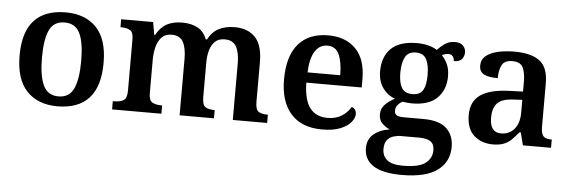

<svg xmlns="http://www.w3.org/2000/svg" viewBox="-51 -736 3369 1136"><g transform="rotate(5 1633.5 -168.5)"><path d="M298 10Q183 10 116.5 -59.5Q50 -129 50 -270Q50 -410 113.5 -479Q177 -548 301 -548Q417 -548 483 -479Q549 -410 549 -270Q549 -129 485.5 -59.5Q422 10 298 10ZM300 -49Q364 -49 390 -105Q416 -161 416 -270Q416 -379 389.5 -433.5Q363 -488 299 -488Q235 -488 209 -433.5Q183 -379 183 -270Q183 -161 209.5 -105Q236 -49 300 -49Z M623 0V-49H633Q666 -49 686.5 -61Q707 -73 707 -119V-423Q707 -466 686.5 -477.5Q666 -489 633 -489H630V-536H820L833 -461H838Q864 -508 901 -528Q938 -548 994 -548Q1045 -548 1083 -528Q1121 -508 1139 -461H1146Q1171 -508 1210.5 -528Q1250 -548 1304 -548Q1382 -548 1426 -502Q1470 -456 1470 -354V-120Q1470 -73 1488.5 -61Q1507 -49 1541 -49H1544V0H1340V-335Q1340 -400 1320 -435.5Q1300 -471 1251 -471Q1215 -471 1194 -451Q1173 -431 1163.5 -398Q1154 -365 1154 -325V-120Q1154 -73 1172.5 -61Q1191 -49 1225 -49H1228V0H1024V-335Q1024 -400 1004.5 -435.5Q985 -471 936 -471Q899 -471 877.5 -449Q856 -427 846.5 -391Q837 -355 837 -313V-115Q837 -72 858 -60.5Q879 -49 912 -49H916V0Z M1870 10Q1749 10 1685 -62Q1621 -134 1621 -265Q1621 -405 1683 -476.5Q1745 -548 1859 -548Q1963 -548 2023 -487Q2083 -426 2083 -308V-258H1754Q1756 -155 1792 -108Q1828 -61 1897 -61Q1948 -61 1982.5 -84Q2017 -107 2034 -138Q2046 -135 2054 -124.5Q2062 -114 2062 -98Q2062 -75 2042 -50Q2022 -25 1979.5 -7.5Q1937 10 1870 10ZM1950 -319Q1950 -396 1929.5 -441.5Q1909 -487 1860 -487Q1813 -487 1786 -444Q1759 -401 1756 -319Z M2363 237Q2250 237 2194.5 201Q2139 165 2139 97Q2139 43 2177 12.5Q2215 -18 2270 -25Q2246 -35 2225 -55Q2204 -75 2204 -110Q2204 -141 2224.5 -164.5Q2245 -188 2284 -209Q2238 -226 2210.5 -266Q2183 -306 2183 -363Q2183 -450 2233 -499Q2283 -548 2387 -548Q2425 -548 2456 -539.5Q2487 -531 2506 -518Q2524 -538 2549.5 -556Q2575 -574 2610 -574Q2642 -574 2658 -557.5Q2674 -541 2674 -518Q2674 -495 2660 -478Q2646 -461 2612 -461Q2612 -478 2603 -489Q2594 -500 2578 -500Q2566 -500 2556.5 -497Q2547 -494 2539 -489Q2559 -469 2572.5 -439.5Q2586 -410 2586 -367Q2586 -289 2537 -239.5Q2488 -190 2387 -190Q2376 -190 2359 -191.5Q2342 -193 2332 -195Q2316 -188 2303.5 -173Q2291 -158 2291 -138Q2291 -121 2303 -112.5Q2315 -104 2346 -104H2462Q2558 -104 2601 -63Q2644 -22 2644 47Q2644 135 2575 186Q2506 237 2363 237ZM2385 -245Q2431 -245 2448 -276Q2465 -307 2465 -365Q2465 -425 2447.5 -458.5Q2430 -492 2384 -492Q2339 -492 2321 -457.5Q2303 -423 2303 -364Q2303 -307 2321 -276Q2339 -245 2385 -245ZM2365 182Q2460 182 2499 152.5Q2538 123 2538 75Q2538 39 2515.5 23.5Q2493 8 2449 8H2340Q2317 8 2294.5 15Q2272 22 2257.5 40.5Q2243 59 2243 94Q2243 134 2271.5 158Q2300 182 2365 182Z M2884 10Q2818 10 2773 -29.5Q2728 -69 2728 -152Q2728 -232 2784 -271Q2840 -310 2953 -314L3036 -317V-374Q3036 -428 3021 -459.5Q3006 -491 2957 -491Q2912 -491 2896 -461.5Q2880 -432 2880 -383Q2825 -383 2797.5 -397.5Q2770 -412 2770 -448Q2770 -484 2796.5 -506Q2823 -528 2867.5 -538Q2912 -548 2966 -548Q3066 -548 3116 -509.5Q3166 -471 3166 -377V-120Q3166 -79 3179.5 -64Q3193 -49 3227 -49H3230V0H3063L3044 -75H3036Q3014 -48 2994.5 -29Q2975 -10 2949 0Q2923 10 2884 10ZM2927 -59Q2977 -59 3006.5 -94.5Q3036 -130 3036 -191V-268L2984 -265Q2914 -262 2887.5 -232.5Q2861 -203 2861 -148Q2861 -59 2927 -59Z"/></g></svg>

Font: Noto Serif Myanmar SemiBold
Style: Regular
Weight: 600
Designer: Ben Mitchell and the Monotype Design Team
Foundry: Monotype Imaging Inc.
Version: Version 2.106; ttfautohint (v1.8.4.7-5d5b)